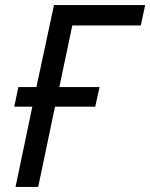

<svg xmlns="http://www.w3.org/2000/svg" viewBox="-20 -734 590 754"><path d="M41 0 107 -315H36L52 -392H123L192 -714H550L533 -634H264L213 -392H371L354 -315H196L130 0Z"/></svg>

Font: Noto IKEA Latin
Style: Italic
Weight: 400
Italic angle: -12°
Designer: Monotype Design Team
Foundry: Monotype Imaging Inc.
Version: Version 1.0